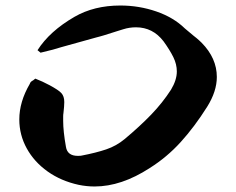

<svg xmlns="http://www.w3.org/2000/svg" viewBox="-20 -676 856 696"><path d="M323 0Q294 0 265 -6Q201 -20 152.5 -54.5Q104 -89 77 -138Q50 -187 50 -243Q50 -307 88 -372Q90 -379 97 -383Q101 -385 103.5 -387.5Q106 -390 108 -391L134 -380L158 -368Q192 -350 202.5 -338.5Q213 -327 213 -306Q213 -292 210 -266Q209 -261 209 -254Q209 -247 209 -238Q209 -219 211.5 -195.5Q214 -172 219 -144Q224 -111 262 -111Q273 -111 276 -112Q328 -122 365 -134.5Q402 -147 432 -172Q487 -218 528 -260.5Q569 -303 600 -351Q621 -386 621 -417Q621 -443 608.5 -468.5Q596 -494 573 -526Q534 -577 473 -577Q449 -577 427 -570Q423 -569 406 -563.5Q389 -558 357 -548Q353 -547 350 -546Q347 -545 343 -544Q339 -543 335.5 -542Q332 -541 328 -540L202 -505Q190 -501 171.5 -496Q153 -491 127 -485L116 -494Q160 -563 250 -615Q321 -656 416 -656Q484 -656 546.5 -634.5Q609 -613 650 -573Q658 -566 665.5 -560Q673 -554 681 -547Q694 -537 701.5 -530Q709 -523 711 -521Q766 -465 766 -397Q766 -345 731 -289Q685 -216 635 -161Q585 -106 523 -67Q420 0 323 0Z"/></svg>

Font: Mansalva
Style: Regular
Weight: 400
Designer: Carolina Short
Foundry: Carolina Short
Version: Version 2.112; ttfautohint (v1.8.4.7-5d5b)